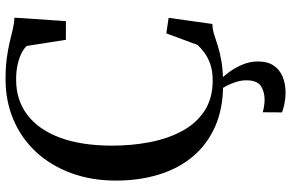

<svg xmlns="http://www.w3.org/2000/svg" viewBox="-194 -598 1022 673"><g transform="rotate(-90 316.5 -261.0)"><path d="M356 10.5Q273.5 10.5 210.5 -17.2Q147.5 -45 105.2 -95.2Q63 -145.5 41.8 -214.2Q20.5 -283 20.5 -365Q20.5 -451 46.8 -522.2Q73 -593.5 120.8 -645Q168.5 -696.5 233.5 -724.2Q298.5 -752 375.5 -752Q417 -752 449 -747.8Q481 -743.5 506 -737.5Q531 -731.5 552 -726.5Q573 -721.5 591.5 -721L579.5 -540.5H514L492.5 -677.5Q485 -686.5 469.2 -695Q453.5 -703.5 429.5 -709.2Q405.5 -715 374 -715Q303 -715 251 -675.8Q199 -636.5 171 -561.2Q143 -486 143 -377.5Q143 -309.5 155.2 -246.2Q167.5 -183 194.2 -133.2Q221 -83.5 264.8 -54.8Q308.5 -26 371 -26Q404.5 -26 428.2 -34.2Q452 -42.5 468.5 -54.8Q485 -67 496 -79L536.5 -188.5L591 -180.5L569.5 -27Q549.5 -26.5 531.5 -20.5Q513.5 -14.5 491.2 -7.5Q469 -0.5 436.8 5Q404.5 10.5 356 10.5ZM327 229.5Q310.5 229.5 291.2 225.8Q272 222 259.5 217L260 149.5Q270 152.5 282.5 154.2Q295 156 303.5 156Q332 156 352 142.8Q372 129.5 372 92Q372 74.5 366.5 56.8Q361 39 353.2 23.8Q345.5 8.5 337.5 -1L358.5 -6L372.5 -1Q385 10 400.2 30.8Q415.5 51.5 427 78.2Q438.5 105 438 134.5Q438 166 424 187.2Q410 208.5 385.2 219Q360.5 229.5 327 229.5Z"/></g></svg>

Font: Merriweather 96pt
Style: Regular
Weight: 400
Version: Version 2.100